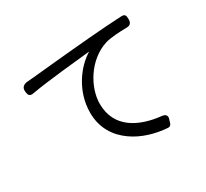

<svg xmlns="http://www.w3.org/2000/svg" viewBox="-147 -941 1274 1186"><g transform="rotate(-30 490.0 -347.5)"><path d="M495 -58C565 -8 654 17 740 23C751 24 760 17 764 7L771 -16L772 -19C780 -42 770 -58 739 -60C593 -76 448 -142 448 -316C448 -431 533 -580 672 -625C712 -637 775 -640 827 -641C853 -641 864 -654 864 -680C864 -707 860 -719 833 -718C771 -715 691 -710 600 -702C419 -687 234 -668 171 -662C162 -661 150 -660 135 -659C105 -658 84 -644 87 -614C90 -584 97 -572 127 -578C246 -599 458 -619 553 -629C463 -575 369 -451 369 -298C369 -189 421 -110 495 -58Z"/></g></svg>

Font: GenSenRounded2 TW R
Style: Regular
Weight: 400
Version: Version 2.100;PS 2.1;hotconv 16.6.51;makeotf.lib2.5.65220 DE